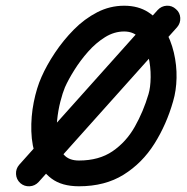

<svg xmlns="http://www.w3.org/2000/svg" viewBox="-20 -606 653 671"><path d="M585 -252Q562 -171 519.5 -103.5Q477 -36 412 4.5Q347 45 256 45Q196 45 160 18Q124 -9 107.5 -52.5Q91 -96 89.5 -147.5Q88 -199 98 -249Q108 -299 125 -337Q143 -378 172 -421.5Q201 -465 238 -502.5Q275 -540 319.5 -563Q364 -586 414 -586Q463 -586 498 -563.5Q533 -541 555 -504Q577 -467 587.5 -422.5Q598 -378 597 -333.5Q596 -289 585 -252ZM207 -301Q199 -282 191 -251Q183 -220 179.5 -184.5Q176 -149 181 -117Q186 -85 203.5 -65Q221 -45 256 -45Q326 -45 373.5 -77.5Q421 -110 451 -163Q481 -216 499 -277Q506 -300 506.5 -336.5Q507 -373 498.5 -409.5Q490 -446 469.5 -471Q449 -496 414 -496Q379 -496 347 -476Q315 -456 288 -425.5Q261 -395 240 -361.5Q219 -328 207 -301ZM595 -574Q609 -562 610 -543.5Q611 -525 599 -511Q478 -376 357 -240.5Q236 -105 115 30Q115 30 115 30Q115 30 115 30Q102 44 83.5 45Q65 46 51 34Q37 21 36 2.5Q35 -16 47 -30Q168 -165 289 -300.5Q410 -436 531 -571Q544 -585 562.5 -586Q581 -587 595 -574Z"/></svg>

Font: FRB American Cursive Black
Style: Bold Italic
Weight: 900
Italic angle: -25°
Version: Version 2.0;Modular Font Editor K font №1